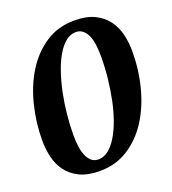

<svg xmlns="http://www.w3.org/2000/svg" viewBox="-132 -813 831 925"><g transform="rotate(-20 283.0 -350.0)"><path d="M11 -220Q11 -312 33 -400.5Q55 -489 98 -558Q141 -627 205 -669.5Q269 -712 354 -712Q415 -712 456 -692Q497 -672 521.5 -639Q546 -606 556 -564Q566 -522 566 -478Q566 -383 543 -294.5Q520 -206 476.5 -138Q433 -70 369 -29Q305 12 223 12Q161 12 120 -8Q79 -28 55 -60.5Q31 -93 21 -134.5Q11 -176 11 -220ZM161 -194Q161 -164 164.5 -137Q168 -110 176.5 -89Q185 -68 199.5 -55.5Q214 -43 236 -43Q263 -43 287 -62Q311 -81 331 -114Q351 -147 367 -191.5Q383 -236 393.5 -287.5Q404 -339 410 -394.5Q416 -450 416 -505Q416 -537 412.5 -564.5Q409 -592 400 -612.5Q391 -633 376.5 -645Q362 -657 341 -657Q313 -657 288.5 -637Q264 -617 244 -582.5Q224 -548 208.5 -502Q193 -456 182.5 -404.5Q172 -353 166.5 -299Q161 -245 161 -194Z"/></g></svg>

Font: PT Serif
Style: Bold Italic
Weight: 700
Italic angle: -12°
Designer: A.Korolkova, O.Umpeleva, V.Yefimov
Foundry: ParaType Ltd
Version: Version 1.000W OFL